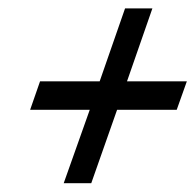

<svg xmlns="http://www.w3.org/2000/svg" viewBox="-20 -558 454 446"><path d="M128 -132.5 188.5 -303H50L73 -369H211.5L270.5 -538.5H334L275 -369H414L390.5 -303H252L192 -132.5Z"/></svg>

Font: Libre Caslon Condensed SemiBold Italic
Style: Regular
Weight: 600
Italic angle: -22.583°
Designer: Pablo Impallari, Rodrigo Fuenzalida, Katja Schimmel, Ertekin Erdin
Foundry: Pablo Impallari, Rodrigo Fuenzalida
Version: Version 2.000; ttfautohint (v1.8.4.7-5d5b);gftools[0.9.33]